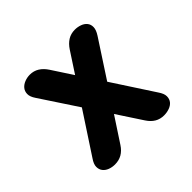

<svg xmlns="http://www.w3.org/2000/svg" viewBox="-142 -717 884 884"><g transform="rotate(-45 300.0 -275.0)"><path d="M501 -466 383 -285 514 -84Q530 -61 530 -43.5Q530 -26 520.5 -14Q511 -2 494 4Q477 10 459 10Q434 10 414.5 -1.5Q395 -13 380 -36L300 -158L220 -36Q205 -13 185 -1.5Q165 10 139 10Q121 10 105 4Q89 -2 79.5 -14Q70 -26 70 -43.5Q70 -61 86 -84L217 -284L97 -466Q82 -488 82.5 -505.5Q83 -523 93 -535Q103 -547 119.5 -553.5Q136 -560 154 -560Q179 -560 199 -547.5Q219 -535 234 -512L300 -411L366 -512Q381 -535 401 -547.5Q421 -560 447 -560Q465 -560 481.5 -554Q498 -548 507.5 -536Q517 -524 516.5 -506.5Q516 -489 501 -466Z"/></g></svg>

Font: Maple Mono ExtraBold
Style: Regular
Weight: 800
Monospace: yes
Designer: subframe7536
Version: Version 7.000